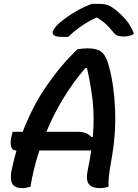

<svg xmlns="http://www.w3.org/2000/svg" viewBox="-20 -959 710 989"><path d="M137 3Q127 6 116 8Q105 10 94 10Q57 10 44 -11.5Q31 -33 39 -78Q50 -132 65 -184H63Q41 -184 36.5 -207Q32 -230 40 -261L45 -280H97Q147 -411 220 -517Q293 -623 379 -705Q391 -707 403.5 -708.5Q416 -710 429 -710Q486 -710 508.5 -686.5Q531 -663 543 -610Q568 -517 573 -391Q578 -265 552 -125Q545 -86 541.5 -55.5Q538 -25 539 3Q529 6 518.5 8Q508 10 494 10Q455 10 438 -10.5Q421 -31 432 -83Q443 -135 450 -184H183Q167 -136 155.5 -89Q144 -42 137 3ZM380 -280Q406 -280 423 -273Q440 -266 451 -253H458Q467 -356 457 -442Q447 -528 428 -608L420 -609Q355 -533 304.5 -449.5Q254 -366 219 -280ZM453 -939H493Q516 -939 533 -933.5Q550 -928 573 -910Q602 -888 629 -856.5Q656 -825 670 -784Q648 -771 617 -771Q599 -771 586 -775.5Q573 -780 562 -795Q547 -814 529 -831.5Q511 -849 481 -868H475Q424 -843 389 -817.5Q354 -792 332 -769H302Q271 -769 260.5 -776Q250 -783 251 -794Q253 -802 262 -815Q271 -828 290 -844Q325 -873 367 -898Q409 -923 453 -939Z"/></svg>

Font: Recursive Sn Csl St Med
Style: Italic
Weight: 500
Italic angle: -15°
Version: Version 1.079;hotconv 1.0.112;makeotfexe 2.5.65598; ttfautoh